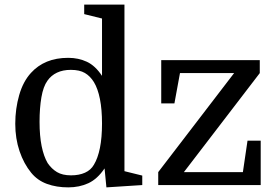

<svg xmlns="http://www.w3.org/2000/svg" viewBox="-20 -800 1198 830"><path d="M46 -265Q46 -330 63 -389Q80 -448 114 -485Q143 -517 183 -533.5Q223 -550 275 -550Q319 -550 355.5 -533Q392 -516 421 -472V-720L344 -739V-780H518V-60L595 -41V0L440 10L432 -72Q401 -26 362 -8Q323 10 275 10Q224 10 183 -5Q142 -20 115 -53Q83 -92 64.5 -146.5Q46 -201 46 -265ZM421 -266Q421 -327 412 -372Q403 -417 386 -445Q370 -471 347 -484.5Q324 -498 286 -498Q252 -498 226.5 -486Q201 -474 185 -451Q167 -426 159 -379.5Q151 -333 151 -273Q151 -213 160 -168.5Q169 -124 186 -95Q203 -70 226.5 -56Q250 -42 287 -42Q322 -42 347.5 -53.5Q373 -65 386 -88Q403 -116 412 -160.5Q421 -205 421 -266ZM1030 -56 1050 -192H1107V0H664V-56L992 -484H758L734 -353H677V-540H1103V-484L775 -56Z"/></svg>

Font: Domine
Style: Regular
Weight: 400
Designer: Pablo Impallari, Rodrigo Fuenzalida, Brenda Gallo
Foundry: Pablo Impallari, Rodrigo Fuenzalida, Brenda Gallo
Version: Version 2.000